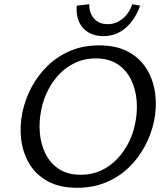

<svg xmlns="http://www.w3.org/2000/svg" viewBox="-20 -884 788 914"><path d="M347 10Q265 10 208.5 -20.5Q152 -51 120.5 -103Q89 -155 81 -219.5Q73 -284 87 -351Q100 -412 130 -468.5Q160 -525 206 -570Q252 -615 313.5 -641.5Q375 -668 452 -668Q535 -668 591.5 -637Q648 -606 679.5 -553.5Q711 -501 719 -436.5Q727 -372 713 -306Q700 -245 669.5 -188Q639 -131 593 -86.5Q547 -42 485 -16Q423 10 347 10ZM364 -52Q418 -52 461.5 -72.5Q505 -93 537.5 -127Q570 -161 592 -204.5Q614 -248 623 -294Q635 -350 630.5 -405Q626 -460 603.5 -505.5Q581 -551 539.5 -578.5Q498 -606 435 -606Q382 -606 338.5 -585.5Q295 -565 262.5 -531Q230 -497 208 -453.5Q186 -410 177 -364Q165 -308 169.5 -253Q174 -198 196.5 -152.5Q219 -107 260.5 -79.5Q302 -52 364 -52ZM472 -712Q412 -712 376.5 -749.5Q341 -787 345 -857L405 -864Q404 -823 427.5 -796Q451 -769 493 -769Q531 -769 562.5 -794Q594 -819 610 -864L647 -857Q623 -790 578 -751Q533 -712 472 -712Z"/></svg>

Font: Ysabeau Office Medium
Style: Italic
Weight: 500
Italic angle: -12°
Designer: Christian Thalmann (Catharsis Fonts)
Version: Version 2.001;gftools[0.9.30]; featfreeze: tnum,lnum,ss02